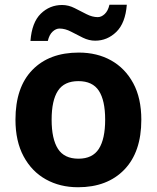

<svg xmlns="http://www.w3.org/2000/svg" viewBox="-20 -777 659 807"><path d="M574 -273.7Q574 -138 502.5 -64Q431 10 308 10Q232.1 10 172.8 -23.1Q113.4 -56.2 79.2 -119.8Q45 -183.4 45 -274Q45 -410 116 -483Q187 -556 311 -556Q388.4 -556 447.2 -523Q506 -490 540 -427.3Q574 -364.5 574 -273.7ZM197 -274Q197 -193 223.5 -151.5Q250 -110 309.9 -110Q369 -110 395.5 -151.5Q422 -193 422 -274Q422 -355 395.5 -395.5Q369 -436 309.5 -436Q250 -436 223.5 -395.5Q197 -355 197 -274ZM108 -605Q114 -683 151.5 -719.5Q189 -756 241 -756Q268 -756 293.5 -743Q319 -730 343.5 -717.5Q368 -705 391 -705Q406 -705 420 -718Q434 -731 440 -757H513Q507 -680 469 -643Q431 -606 380 -606Q354 -606 328.5 -618.5Q303 -631 278.5 -644Q254 -657 230 -657Q215 -657 201 -644Q187 -631 181 -605Z"/></svg>

Font: Noto Sans Javanese
Style: Regular
Weight: 400
Designer: Monotype Design Team
Foundry: Monotype Imaging Inc.
Version: Version 2.004